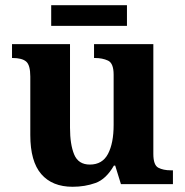

<svg xmlns="http://www.w3.org/2000/svg" viewBox="-20 -705 707 735"><path d="M258 10Q180 10 138 -38.5Q96 -87 96 -188V-412Q96 -456 80 -469.5Q64 -483 28 -483H26V-536H248V-216Q248 -152 264 -113.5Q280 -75 324 -75Q372 -75 393.5 -116Q415 -157 415 -227V-419Q415 -463 393.5 -473Q372 -483 343 -483H340V-536H567V-116Q567 -73 586 -63Q605 -53 634 -53H642V0H443L421 -71H416Q386 -19 345.5 -4.5Q305 10 258 10ZM176 -606V-685H466V-606Z"/></svg>

Font: Noto Serif Bengali
Style: Bold
Weight: 700
Designer: Juan Bruce, Universal Thirst, Indian Type Foundry and the Monotype Design Team.
Foundry: Monotype Imaging Inc.
Version: Version 2.003; ttfautohint (v1.8.4.7-5d5b)